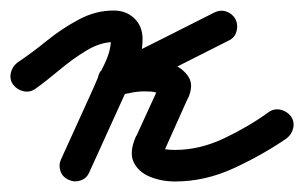

<svg xmlns="http://www.w3.org/2000/svg" viewBox="-50 -315 578 365"><path d="M17 -146Q7 -139 -5 -141.5Q-17 -144 -25 -154Q-32 -164 -29.5 -176Q-27 -188 -17 -196Q10 -214 39 -237.5Q68 -261 100 -278Q132 -295 166 -295Q190 -295 205.5 -280Q221 -265 221 -241Q221 -210 207 -179Q193 -148 180 -120Q165 -87 150 -54Q135 -21 120 12Q120 12 120 12Q120 12 120 12Q115 24 103.5 28Q92 32 81 27Q69 22 65 10.5Q61 -1 66 -12Q81 -45 96 -78Q111 -111 126 -144Q135 -166 148 -192Q161 -218 161 -241Q161 -243 164.5 -239Q168 -235 166 -235Q141 -235 114.5 -219Q88 -203 63 -182Q38 -161 17 -146Q17 -146 17 -146Q17 -146 17 -146ZM357 -291Q369 -297 380.5 -293Q392 -289 398 -278Q403 -267 399.5 -255Q396 -243 385 -238Q333 -212 282 -186Q231 -160 180 -134Q167 -128 157 -134.5Q147 -141 143 -152Q138 -163 141 -174.5Q144 -186 157 -190Q176 -196 195.5 -199Q215 -202 235 -201Q235 -201 234 -201Q233 -201 233 -201Q254 -202 275.5 -194Q297 -186 308 -169.5Q319 -153 307 -127Q307 -127 307 -127Q307 -128 307 -128Q296 -104 285.5 -80Q275 -56 264 -32Q264 -32 264 -31Q264 -31 264 -31Q263 -30 262.5 -28.5Q262 -27 262 -25Q262 -25 261.5 -27.5Q261 -30 257 -33Q256 -34 260 -32.5Q264 -31 266 -31Q273 -30 283 -30Q330 -30 377 -52.5Q424 -75 461 -102Q471 -109 483 -106.5Q495 -104 503 -94Q510 -84 507.5 -72Q505 -60 495 -52Q450 -21 395 4.5Q340 30 283 30Q257 30 235 21Q213 12 204 -7Q195 -26 209 -57Q209 -57 209 -57Q209 -56 209 -56Q220 -80 231 -104Q242 -128 253 -152Q253 -152 253 -153Q253 -153 253 -153Q253 -153 252.5 -149Q252 -145 254 -141Q257 -136 249 -138.5Q241 -141 235 -141Q235 -141 234 -141Q233 -141 233 -141Q218 -142 203.5 -139.5Q189 -137 175 -133Q162 -128 152 -134Q142 -140 138 -150Q134 -160 137 -171Q140 -182 152 -188Q204 -214 255 -239.5Q306 -265 357 -291Q357 -291 357 -291Q357 -291 357 -291Z"/></svg>

Font: FRB American Cursive Guidelines
Style: Bold Italic
Weight: 700
Italic angle: -25°
Version: Version 2.0;Modular Font Editor K font №1